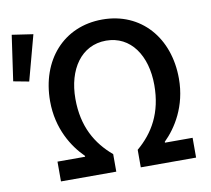

<svg xmlns="http://www.w3.org/2000/svg" viewBox="-96 -755 926 841"><g transform="rotate(-10 366.5 -335.0)"><path d="M8 -670 -21 -468 48 -455 102 -656ZM109 -88V0H355V-78C283 -139 234 -221 234 -345C234 -476 300 -573 410 -573C520 -573 585 -476 585 -345C585 -221 536 -139 464 -78V0H710V-88H587V-92C639 -143 696 -231 696 -354C696 -536 582 -667 410 -667C237 -667 123 -536 123 -354C123 -231 180 -143 232 -92V-88Z"/></g></svg>

Font: Cambridge Sans Medium
Style: Regular
Weight: 500
Version: Version 2.020;PS 002.020;hotconv 1.0.88;makeotf.lib2.5.64775